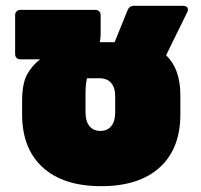

<svg xmlns="http://www.w3.org/2000/svg" viewBox="-20 -626 692 660"><path d="M610 -606Q617 -606 621.5 -602.5Q626 -599 626 -594Q626 -588 624 -585L551 -436Q600 -389 600 -299V-233Q600 -115 529 -50.5Q458 14 328 14Q198 14 127 -50.5Q56 -115 56 -233V-280Q56 -339 73.5 -370.5Q91 -402 118 -422H50Q42 -422 37 -427Q32 -432 32 -440V-574Q32 -582 37 -587Q42 -592 50 -592H308Q316 -592 321 -587Q326 -582 326 -574V-511Q326 -495 323 -481H374L419 -592Q425 -606 440 -606ZM376 -295Q376 -325 362 -341Q348 -357 322 -357H279Q274 -334 274 -309V-239Q274 -209 287.5 -192.5Q301 -176 325 -176Q349 -176 362.5 -192.5Q376 -209 376 -239Z"/></svg>

Font: LINE Seed Sans TH App Heavy
Style: Regular
Weight: 900
Designer: Dalton Maag Ltd | Thai characters by Cadson Demak Co.,Ltd.
Foundry: Dalton Maag Ltd
Version: Version 1.003